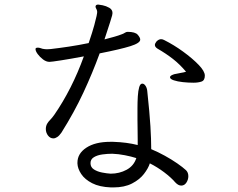

<svg xmlns="http://www.w3.org/2000/svg" viewBox="-20 -789 1040 838"><path d="M404 -740Q403 -746 400 -751Q397 -756 397 -760Q397 -763 398 -764Q400 -769 409 -769Q413 -769 428 -766Q443 -763 457 -755Q471 -747 471 -732Q471 -729 469.5 -722Q468 -715 460.5 -692Q453 -669 436 -617Q459 -623 478.5 -628.5Q498 -634 513 -640Q519 -642 525 -646Q531 -650 537 -650Q570 -650 581 -637.5Q592 -625 592 -616Q592 -601 549 -587.5Q506 -574 415 -556Q384 -471 344 -385Q304 -299 248 -210Q239 -197 230 -191Q221 -185 213 -185Q199 -185 189.5 -197.5Q180 -210 180 -226Q180 -240 187 -251Q192 -259 199.5 -266.5Q207 -274 217 -288Q255 -343 287.5 -407Q320 -471 346 -543Q288 -532 246 -525.5Q204 -519 196 -519Q182 -519 168 -529.5Q154 -540 144.5 -553Q135 -566 135 -575Q135 -581 145 -581Q150 -581 155 -579.5Q160 -578 166 -576Q171 -575 176 -574.5Q181 -574 185 -574Q190 -574 194.5 -574.5Q199 -575 202 -575Q237 -579 280.5 -585.5Q324 -592 367 -601Q384 -651 391.5 -679Q399 -707 401.5 -719Q404 -731 404 -733ZM792 -476Q764 -509 734.5 -532Q705 -555 667 -577Q656 -584 656 -593Q656 -599 663 -608Q673 -618 683 -618Q687 -618 690 -617Q693 -616 697 -614Q739 -593 779.5 -563.5Q820 -534 847 -506Q874 -478 874 -459Q874 -438 859.5 -433Q845 -428 824 -428Q802 -428 778.5 -430.5Q755 -433 738.5 -438.5Q722 -444 722 -452Q722 -457 731 -461.5Q740 -466 750 -467Q757 -469 770 -471Q783 -473 792 -476ZM464 29Q414 27 382 10.5Q350 -6 334.5 -29.5Q319 -53 318 -75V-79Q318 -119 357 -144.5Q396 -170 461 -170H474Q505 -169 531 -165.5Q557 -162 581 -156V-179Q581 -202 580.5 -226Q580 -250 580 -266V-317Q580 -344 581.5 -368.5Q583 -393 587.5 -408.5Q592 -424 601 -424Q609 -424 615.5 -414Q622 -404 623 -389Q633 -296 636.5 -238.5Q640 -181 640 -138Q669 -126 699 -109.5Q729 -93 753.5 -76Q778 -59 792 -46Q802 -36 802 -20Q802 -5 793.5 8Q785 21 771 21Q758 21 745 7Q726 -15 696 -37.5Q666 -60 634 -76Q627 -54 608 -29.5Q589 -5 556 12Q523 29 475 29ZM575 -99Q553 -106 525 -111.5Q497 -117 470 -118Q449 -118 427 -115Q405 -112 390 -103Q375 -94 375 -77Q375 -59 390 -49.5Q405 -40 425.5 -36Q446 -32 463 -31Q501 -31 532.5 -48Q564 -65 575 -99Z"/></svg>

Font: Moon Stars Kai T HW
Style: Regular
Weight: 400
Designer: GuiWonder
Version: Version 1.101